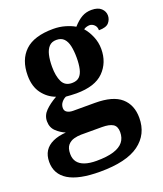

<svg xmlns="http://www.w3.org/2000/svg" viewBox="-148 -671 856 1008"><g transform="rotate(-20 280.0 -167.0)"><path d="M236 240Q118 240 60 204.5Q2 169 2 101Q2 65 17.5 40.5Q33 16 63.5 2Q94 -12 137 -15Q110 -26 87 -47.5Q64 -69 64 -104Q64 -137 89 -162Q114 -187 153 -209Q109 -225 80 -264Q51 -303 51 -364Q51 -452 102 -500.5Q153 -549 260 -549Q295 -549 326 -540Q357 -531 379 -518Q405 -547 429 -560.5Q453 -574 483 -574Q519 -574 537 -557Q555 -540 555 -517Q555 -495 540 -477.5Q525 -460 484 -460Q484 -480 472 -491Q460 -502 446 -502Q438 -502 428 -499Q418 -496 413 -491Q433 -469 447.5 -435Q462 -401 462 -364Q462 -288 413 -238.5Q364 -189 260 -189Q249 -189 230 -190Q211 -191 202 -192Q188 -186 177 -172.5Q166 -159 166 -141Q166 -125 179 -117Q192 -109 213 -109H334Q434 -109 480 -68.5Q526 -28 526 44Q526 136 455 188Q384 240 236 240ZM238 180Q297 180 334 168.5Q371 157 388.5 135Q406 113 406 80Q406 48 386 35.5Q366 23 325 23H209Q189 23 168.5 28.5Q148 34 134 50Q120 66 120 99Q120 126 133.5 144Q147 162 173.5 171Q200 180 238 180ZM257 -248Q284 -248 298.5 -262Q313 -276 319 -302.5Q325 -329 325 -365Q325 -402 319 -430Q313 -458 298 -473.5Q283 -489 256 -489Q230 -489 215 -473Q200 -457 193.5 -429Q187 -401 187 -364Q187 -312 202.5 -280Q218 -248 257 -248Z"/></g></svg>

Font: Noto Serif Gujarati
Style: Regular
Weight: 400
Designer: Universal Thirst, Indian Type Foundry and the Monotype Design Team
Foundry: Monotype Imaging Inc.
Version: Version 2.102